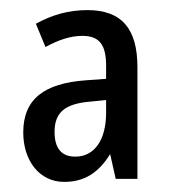

<svg xmlns="http://www.w3.org/2000/svg" viewBox="-20 -742 342 380"><path d="M153 -722C116 -722 84 -713 51 -695L70 -649C96 -663 119 -671 143 -671C177 -671 190 -653 190 -612V-586L149 -583C69 -577 26 -547 26 -480C26 -424 58 -382 107 -382C147 -382 175 -400 198 -437L209 -388H252V-609C252 -685 221 -722 153 -722ZM160 -541 190 -544V-519C190 -465 167 -432 129 -432C102 -432 88 -448 88 -481C88 -520 109 -537 160 -541Z"/></svg>

Font: Noto Sans Gujarati UI ExtraCondensed
Style: Regular
Weight: 400
Width: 2
Designer: Jelle Bosma - Monotype Design Team, Universal Thirst
Foundry: Monotype Imaging Inc.
Version: Version 2.106